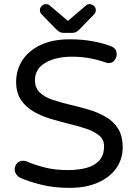

<svg xmlns="http://www.w3.org/2000/svg" viewBox="-20 -898 656 928"><path d="M317 10Q242 10 182.5 -4.5Q123 -19 79 -38Q68 -43 59.5 -54.5Q51 -66 51 -79Q51 -96 62 -108.5Q73 -121 92 -121Q102 -121 111 -117Q145 -102 194.5 -89Q244 -76 308 -76Q358 -76 397.5 -86.5Q437 -97 460 -122.5Q483 -148 483 -191Q483 -223 460 -242.5Q437 -262 399 -275Q361 -288 315.5 -299Q270 -310 225 -323.5Q180 -337 142 -359Q104 -381 81 -415.5Q58 -450 58 -503Q58 -559 87.5 -605.5Q117 -652 175 -680Q233 -708 317 -708Q376 -708 426 -699Q476 -690 516 -675Q527 -671 535.5 -662Q544 -653 544 -635Q544 -620 533.5 -606.5Q523 -593 504 -593Q500 -593 496 -594.5Q492 -596 488 -597Q454 -609 413.5 -616.5Q373 -624 327 -624Q251 -624 200 -595Q149 -566 149 -510Q149 -473 172 -451Q195 -429 233 -416Q271 -403 316 -392.5Q361 -382 406 -369Q451 -356 489 -334.5Q527 -313 550 -277.5Q573 -242 573 -185Q573 -129 541.5 -84.5Q510 -40 452.5 -15Q395 10 317 10ZM289 -739Q275 -739 266 -745Q257 -751 249 -759L181 -829Q173 -837 173 -848Q172 -859 181 -868.5Q190 -878 203 -878Q214 -878 221 -871L308 -797L395 -871Q402 -878 413 -878Q426 -878 435 -868.5Q444 -859 443 -848Q443 -837 435 -829L367 -759Q360 -751 350.5 -745Q341 -739 327 -739Z"/></svg>

Font: Varela Round
Style: Regular
Weight: 400
Designer: Joe Prince, Avraham Cornfeld
Foundry: Joe Prince, Avraham Cornfeld
Version: Version 3.010; ttfautohint (v1.8.4.7-5d5b)